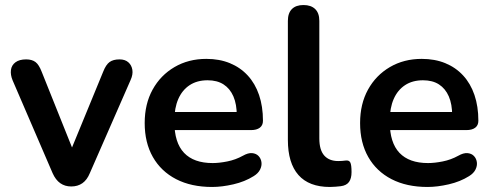

<svg xmlns="http://www.w3.org/2000/svg" viewBox="-20 -733 1955 763"><path d="M263 8Q238 8 219.5 -5Q201 -18 189 -45L30 -414Q21 -436 23.5 -455Q26 -474 41.5 -485.5Q57 -497 84 -497Q107 -497 121 -486.5Q135 -476 146 -447L281 -110H251L390 -448Q401 -476 415.5 -486.5Q430 -497 455 -497Q477 -497 490 -485.5Q503 -474 506 -455.5Q509 -437 499 -415L337 -45Q326 -18 307.5 -5Q289 8 263 8Z M823 10Q740 10 680 -21Q620 -52 587.5 -109Q555 -166 555 -244Q555 -320 586.5 -377Q618 -434 673.5 -466.5Q729 -499 800 -499Q852 -499 893.5 -482Q935 -465 964.5 -433Q994 -401 1009.5 -355.5Q1025 -310 1025 -253Q1025 -235 1012.5 -225.5Q1000 -216 977 -216H656V-288H937L921 -273Q921 -319 907.5 -350Q894 -381 868.5 -397.5Q843 -414 805 -414Q763 -414 733.5 -394.5Q704 -375 688.5 -339.5Q673 -304 673 -255V-248Q673 -166 711.5 -125.5Q750 -85 825 -85Q851 -85 883.5 -91.5Q916 -98 945 -114Q966 -126 982 -124.5Q998 -123 1007.5 -113Q1017 -103 1019 -88.5Q1021 -74 1013.5 -59Q1006 -44 988 -33Q953 -11 907.5 -0.5Q862 10 823 10Z M1291 10Q1208 10 1166 -37.5Q1124 -85 1124 -177V-650Q1124 -681 1140 -697Q1156 -713 1186 -713Q1216 -713 1232.5 -697Q1249 -681 1249 -650V-183Q1249 -137 1268.5 -115Q1288 -93 1324 -93Q1332 -93 1339 -93.5Q1346 -94 1353 -95Q1367 -97 1372 -87.5Q1377 -78 1377 -49Q1377 -24 1367 -10Q1357 4 1334 7Q1324 8 1313 9Q1302 10 1291 10Z M1679 10Q1596 10 1536 -21Q1476 -52 1443.5 -109Q1411 -166 1411 -244Q1411 -320 1442.5 -377Q1474 -434 1529.5 -466.5Q1585 -499 1656 -499Q1708 -499 1749.5 -482Q1791 -465 1820.5 -433Q1850 -401 1865.5 -355.5Q1881 -310 1881 -253Q1881 -235 1868.5 -225.5Q1856 -216 1833 -216H1512V-288H1793L1777 -273Q1777 -319 1763.5 -350Q1750 -381 1724.5 -397.5Q1699 -414 1661 -414Q1619 -414 1589.5 -394.5Q1560 -375 1544.5 -339.5Q1529 -304 1529 -255V-248Q1529 -166 1567.5 -125.5Q1606 -85 1681 -85Q1707 -85 1739.5 -91.5Q1772 -98 1801 -114Q1822 -126 1838 -124.5Q1854 -123 1863.5 -113Q1873 -103 1875 -88.5Q1877 -74 1869.5 -59Q1862 -44 1844 -33Q1809 -11 1763.5 -0.5Q1718 10 1679 10Z"/></svg>

Font: Nunito ExtraLight
Style: Bold
Weight: 700
Version: Version 3.602